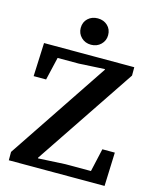

<svg xmlns="http://www.w3.org/2000/svg" viewBox="-127 -955 846 1042"><g transform="rotate(15 296.0 -434.5)"><path d="M24 0V-47L414 -630L400 -583V-613L255 -605H100L144 -639L106 -476H36L44 -664H551V-617L160 -34L174 -80V-51L327 -59H505L462 -25L499 -189H569L562 0ZM292 -721Q259 -721 237 -742.5Q215 -764 215 -795Q215 -828 237 -848.5Q259 -869 292 -869Q325 -869 347 -848.5Q369 -828 369 -795Q369 -764 347 -742.5Q325 -721 292 -721Z"/></g></svg>

Font: Source Serif 4 SemiBold
Style: Regular
Weight: 600
Designer: Frank Grießhammer
Foundry: Adobe Systems Incorporated
Version: Version 4.004;hotconv 1.0.116;makeotfexe 2.5.65601